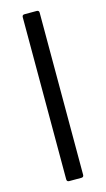

<svg xmlns="http://www.w3.org/2000/svg" viewBox="-112 -739 429 778"><g transform="rotate(-15 103.0 -350.0)"><path d="M67 -10V-690Q67 -700 77 -700H128Q138 -700 138 -690V-10Q138 0 128 0H77Q67 0 67 -10Z"/></g></svg>

Font: Barlow Semi Condensed
Style: Regular
Weight: 400
Width: 4
Designer: Jeremy Tribby
Foundry: Tribby Type
Version: Version 1.408;December 10, 2018;FontCreator 11.5.0.2430 64-b